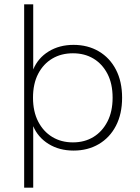

<svg xmlns="http://www.w3.org/2000/svg" viewBox="-20 -688 649 890"><path d="M92 182V-668H134V-366Q156 -419 205.5 -449.5Q255 -480 321 -480Q387 -480 438 -450Q489 -420 517.5 -365Q546 -310 546 -235Q546 -160 517.5 -105Q489 -50 438 -20Q387 10 321 10Q255 10 205.5 -20.5Q156 -51 134 -103V182ZM318 -28Q372 -28 413 -53Q454 -78 478 -124.5Q502 -171 502 -235Q502 -300 478 -346Q454 -392 413 -416.5Q372 -441 318 -441Q264 -441 222.5 -416.5Q181 -392 157 -346Q133 -300 133 -235Q133 -171 157 -124.5Q181 -78 222.5 -53Q264 -28 318 -28Z"/></svg>

Font: Gantari ExtraLight
Style: Regular
Weight: 250
Designer: Anugrah Pasau
Foundry: Lafontype
Version: Version 1.000